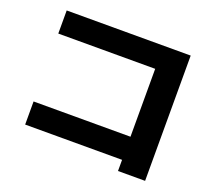

<svg xmlns="http://www.w3.org/2000/svg" viewBox="-130 -906 1260 1132"><g transform="rotate(20 500.0 -340.0)"><path d="M713 53V-17H105V-162H713V-588H105V-733H883V53Z"/></g></svg>

Font: M PLUS 2 ExtraBold
Style: Regular
Weight: 800
Version: Version 1.001